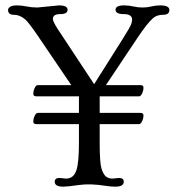

<svg xmlns="http://www.w3.org/2000/svg" viewBox="-20 -682 655 709"><path d="M213.9 7.3Q182.1 7.3 182.1 -10.7Q182.1 -24.9 199.7 -24.9L223.6 -22.5Q252.9 -22.5 262.7 -55.2Q271.5 -83 271.5 -154.8V-223.6H114.7Q103 -223.6 103 -232.4Q103 -244.1 108.2 -254.6Q113.3 -265.1 119.1 -265.1H271.5V-326.2H114.7Q103 -326.2 103 -335Q103 -346.7 108.2 -357.2Q113.3 -367.7 119.1 -367.7H243.2L117.7 -552.7Q86.4 -598.1 73.7 -609.9Q53.2 -627.4 31.5 -627.4Q9.8 -627.4 9.8 -645Q9.8 -651.9 17.6 -657Q25.4 -662.1 42.5 -662.1Q59.6 -662.1 78.1 -658.2Q96.7 -654.3 118.2 -654.3L197.8 -662.1Q229.5 -662.1 229.5 -646Q229.5 -629.9 202.4 -629.9Q175.3 -629.9 175.3 -612.3Q175.3 -602.5 192.9 -575.2L327.6 -371.1L431.2 -535.2Q462.9 -585 465.3 -595.2Q467.8 -605.5 467.8 -609.4Q467.8 -629.9 437.3 -629.9Q406.7 -629.9 406.7 -646Q406.7 -662.1 438.5 -662.1Q455.6 -662.1 472.2 -658.2Q488.8 -654.3 506.3 -654.3Q523.9 -654.3 539.1 -658.2Q554.2 -662.1 571.3 -662.1Q605.5 -662.1 605.5 -645Q605.5 -627.4 582.5 -627.4Q559.1 -627.4 545.4 -615.2Q523.9 -596.7 487.8 -542.5L371.1 -367.7H498.5Q509.8 -367.7 509.8 -358.9Q509.8 -347.2 504.6 -336.7Q499.5 -326.2 493.7 -326.2H348.1V-265.1H498.5Q509.8 -265.1 509.8 -256.3Q509.8 -244.6 504.6 -234.1Q499.5 -223.6 493.7 -223.6H348.1V-154.8Q348.1 -81.1 354.7 -59.8Q361.3 -38.6 370.8 -30.5Q380.4 -22.5 396 -22.5L419.4 -24.9Q437 -24.9 437 -10.7Q437 7.3 405.8 7.3Q389.6 7.3 371.6 4.4Q313 -4.9 271.2 1.2Q229.5 7.3 213.9 7.3Z"/></svg>

Font: Ovo
Style: Regular
Weight: 400
Designer: Nicole Fally
Foundry: Sorkin Type Co.
Version: Version 1.001